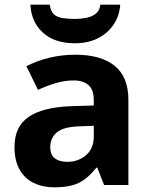

<svg xmlns="http://www.w3.org/2000/svg" viewBox="-20 -791 644 821"><path d="M302 -557Q412 -557 470.5 -509.5Q529 -462 529 -364V0H425L396 -74H392Q369 -45 344.5 -26Q320 -7 288.5 1.5Q257 10 211 10Q163 10 124.5 -8.5Q86 -27 64 -65.5Q42 -104 42 -163Q42 -250 103 -291.5Q164 -333 286 -337L381 -340V-364Q381 -407 358.5 -427Q336 -447 296 -447Q256 -447 218 -435.5Q180 -424 142 -407L93 -508Q137 -531 190.5 -544Q244 -557 302 -557ZM323 -251Q251 -249 223 -225Q195 -201 195 -162Q195 -128 215 -113.5Q235 -99 267 -99Q315 -99 348 -127.5Q381 -156 381 -208V-253ZM494 -771Q491 -723 465.5 -685.5Q440 -648 398 -627Q356 -606 300 -606Q214 -606 164 -651Q114 -696 110 -771H193Q196 -743 210.5 -730Q225 -717 249 -713.5Q273 -710 301 -710Q325 -710 348.5 -714.5Q372 -719 389 -732Q406 -745 409 -771Z"/></svg>

Font: Noto Sans Myanmar
Style: Regular
Weight: 400
Designer: Monotype Design Team
Foundry: Monotype Imaging Inc.
Version: Version 2.107